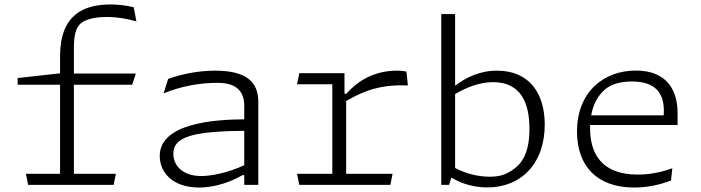

<svg xmlns="http://www.w3.org/2000/svg" viewBox="-20 -828 3140 860"><path d="M591 -732 579 -795.5C546 -803.5 510 -808 475 -808C353.5 -808 249 -761 249 -576V-499.5L59 -478.5V-448.5H249V-49.5H96L106 0H489L499 -49.5H311V-448.5H572L588.5 -498.5H311V-615C311 -680 324 -707.5 341 -722.5C358 -737.5 394.5 -752 457.5 -752C505.5 -752 550.5 -744 591 -732Z M1137 0V-371C1137 -464 1080.5 -511.5 942 -511.5C864.5 -511.5 788.5 -494.5 733 -474.5L713 -410C790 -441 870 -457 955.5 -457C1023 -457 1074 -431.5 1074 -355V-293.5C944 -293 695.5 -277 695.5 -129.5C695.5 -55.5 753 12 872.5 12C918.5 12 990.5 0 1066.5 -43.5H1074V0ZM756.5 -139C756.5 -170 769 -201 835.5 -220.5C895 -238 1000.5 -241.5 1074 -242V-88C1002 -54.5 927.5 -39.5 881 -39.5C800 -39.5 756.5 -85 756.5 -139Z M1523 -500H1320.5L1310.5 -450.5H1468.5V-49.5H1310.5L1320.5 0H1728.5L1738.5 -49.5H1530.5V-375.5C1616.5 -425.5 1690 -449.5 1807 -445.5L1800.5 -507.5C1786.5 -510.5 1773 -511.5 1758.5 -511.5C1663.5 -511.5 1587.5 -472 1531.5 -408H1523Z M2420 -270C2420 -405 2355 -511.5 2206 -511.5C2127.5 -511.5 2067.5 -480.5 2020.5 -445.5H2018.5V-765H1956.5V0H1991.5L2002 -32.5C2049 -4 2104.5 11.5 2163.5 11.5C2313 11.5 2420 -94 2420 -270ZM2018.5 -75.5V-407C2070.5 -437 2129 -460 2188.5 -460C2317 -460 2351.5 -360.5 2351.5 -251.5C2351.5 -137 2314 -94.5 2280.5 -70C2247 -45.5 2217 -36.5 2174.5 -36.5C2122 -36.5 2068.5 -49.5 2018.5 -75.5Z M2700 -435C2722 -450.5 2759.5 -463 2810 -463C2909.5 -463 2953.5 -417 2953.5 -332C2953.5 -324.5 2953 -318 2953 -311.5H2628C2640.5 -382 2676 -418 2700 -435ZM2564.5 -238.5C2564.5 -86.5 2652 12 2820.5 12C2894.5 12 2953 -7 2985.5 -19.5L2991.5 -74.5C2952 -60 2899.5 -46 2837 -46C2670 -46 2623 -145 2623 -254.5V-268H3015V-321.5C3015 -418.5 2971.5 -512 2828 -512C2684 -512 2564.5 -416 2564.5 -238.5Z"/></svg>

Font: Monaspace Argon ExtraLight
Style: Regular
Weight: 200
Designer: Riley Cran & the Lettermatic Team
Foundry: Lettermatic
Version: Version 1.000 (Monaspace Argon)